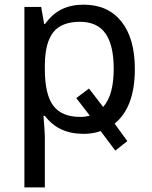

<svg xmlns="http://www.w3.org/2000/svg" viewBox="-20 -566 655 826"><path d="M338.9 9.8Q231 9.8 172.9 -67.9H167Q172.9 4.4 172.9 20V240.2H85V-536.1H157.2L169.9 -462.9H173.8Q205.1 -506.3 245.6 -526.1Q286.1 -545.9 339.8 -545.9Q444.3 -545.9 502.2 -473.4Q560.1 -400.9 560.1 -269Q560.1 -104.5 473.1 -34.2L527.8 41L476.1 82L413.1 -2Q379.9 9.8 338.9 9.8ZM324.2 -472.2Q244.6 -472.2 209.2 -427.2Q173.8 -382.3 172.9 -286.1V-269Q172.9 -160.2 209 -111.6Q245.1 -63 326.2 -63Q347.7 -63 366.2 -68.8L308.1 -144L362.8 -185.1L423.8 -106Q469.2 -156.2 469.2 -270Q469.2 -371.6 433.8 -421.9Q398.4 -472.2 324.2 -472.2Z"/></svg>

Font: NotoPenekeko
Style: Regular
Weight: 400
Designer: Monotype Design team
Foundry: Monotype Imaging Inc.
Version: Version 1.04